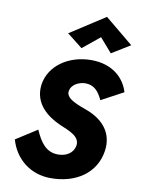

<svg xmlns="http://www.w3.org/2000/svg" viewBox="-106 -1057 842 1149"><g transform="rotate(10 315.0 -482.5)"><path d="M435 -861 509 -776 621 -845 449 -987 237 -850 331 -776ZM161 -251 33 -169C65 -55 160 22 283 22C435 23 556 -56 576 -196C591 -304 529 -375 436 -413C376 -436 289 -461 301 -513C308 -549 350 -573 393 -573C446 -572 474 -537 496 -489L630 -561C604 -647 529 -716 402 -716C268 -716 151 -640 133 -520C118 -402 206 -337 284 -302C345 -276 413 -253 402 -194C393 -150 353 -125 303 -125C229 -125 193 -179 161 -251Z"/></g></svg>

Font: Jost*
Style: Bold Italic
Weight: 700
Italic angle: -10°
Version: Version 3.7